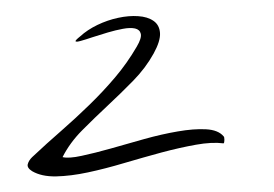

<svg xmlns="http://www.w3.org/2000/svg" viewBox="-20 -350 342 240"><path d="M20.2 -136Q13.5 -140.2 14.7 -144.8Q15.9 -149.4 20.2 -153.6Q38.5 -170.8 56.8 -186.7Q75 -202.6 91.8 -219Q108.7 -235.4 123.8 -253.2Q138.9 -271 150.9 -291.6Q157.2 -302.3 156 -307.7Q154.8 -313 148.8 -314.4Q142.8 -315.7 133.7 -314Q124.5 -312.3 114.7 -309.4Q104.8 -306.5 95.7 -303.5Q86.6 -300.4 81 -298.9Q75.5 -297.3 74.5 -298.3Q73.6 -299.3 80.3 -304.6Q89 -312.6 101.7 -318.8Q114.4 -324.9 127.6 -327.7Q140.9 -330.6 152.6 -329.8Q164.4 -329.1 171.9 -323.9Q179.3 -318.8 180 -308.8Q180.7 -298.9 172.1 -283.2Q162 -264.9 146.4 -249Q130.8 -233.1 114.4 -217.8Q98.1 -202.6 82.7 -187.1Q67.3 -171.6 58.2 -153.6Q65.9 -151.7 82 -155.2Q98.1 -158.6 118.3 -164.3Q138.5 -170.1 160.3 -176.2Q182.2 -182.3 202.1 -185.7Q222.1 -189.2 237.4 -188.4Q252.8 -187.6 259.5 -179.6Q260.5 -178.9 260.5 -175.2Q260.5 -171.6 259.5 -170.8Q245.1 -172.7 225 -169.1Q204.8 -165.5 181.9 -159.4Q159.1 -153.2 135.3 -146.2Q111.5 -139.1 89.9 -134.5Q68.3 -129.9 50 -129.5Q31.8 -129.2 20.2 -136Z"/></svg>

Font: Nothing You Could Do
Style: Regular
Weight: 400
Version: Version 1.005